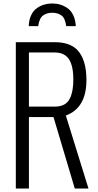

<svg xmlns="http://www.w3.org/2000/svg" viewBox="-20 -1082 561 1102"><path d="M199.2 -932.1H145Q146 -968.3 159.2 -995.4Q172.4 -1022.5 193.8 -1036.6Q231 -1062 279.3 -1062Q328.1 -1062 365.2 -1036.6Q386.7 -1022.9 399.9 -995.6Q413.1 -968.3 415 -932.1H359.9Q354 -978 333 -993.2Q311.5 -1008.8 279.8 -1008.8Q248.5 -1008.8 227.1 -993.2Q205.6 -977.5 199.2 -932.1ZM146 -780.8V-470.2H294.9Q359.9 -470.2 381.8 -518.6Q400.9 -558.1 400.9 -625Q400.9 -681.2 388.7 -715.3Q366.7 -780.8 294.9 -780.8ZM146 0H70.8V-839.8H294.9Q377.9 -839.8 421.9 -797.4Q476.1 -741.7 476.1 -623Q476.1 -462.4 357.9 -418.9L487.8 0H409.2L287.1 -410.2H146Z"/></svg>

Font: VL Oswald
Style: Light
Weight: 300
Designer: vernon adams
Foundry: vernon adams
Version: Version ; ttfautohint (v0.92.18-e454-dirty) -l 8 -r 50 -G 20